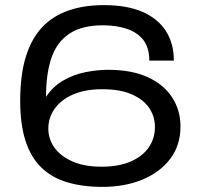

<svg xmlns="http://www.w3.org/2000/svg" viewBox="-20 -719 780 751"><path d="M381 12Q303 12 243 -6Q183 -24 142 -63.5Q101 -103 80 -167.5Q59 -232 59 -324Q59 -426 81 -497Q103 -568 145 -612.5Q187 -657 248 -678Q309 -699 386 -699Q477 -699 537.5 -672.5Q598 -646 629 -597.5Q660 -549 660 -482H564Q564 -532 541 -562Q518 -592 477 -606Q436 -620 382 -620Q300 -620 251 -587Q202 -554 181 -492Q160 -430 160 -340Q187 -381 228 -404.5Q269 -428 315.5 -437Q362 -446 403 -446Q494 -446 557 -417.5Q620 -389 653 -338.5Q686 -288 686 -224Q686 -151 646 -98Q606 -45 537 -16.5Q468 12 381 12ZM377 -67Q444 -67 490.5 -87Q537 -107 561.5 -142Q586 -177 586 -222Q586 -263 564 -296Q542 -329 496.5 -349.5Q451 -370 380 -370Q313 -370 266 -349.5Q219 -329 194 -294Q169 -259 169 -216Q169 -175 193 -141.5Q217 -108 263.5 -87.5Q310 -67 377 -67Z"/></svg>

Font: Archivo Expanded
Style: Regular
Weight: 400
Width: 7
Designer: Hector Gatti
Foundry: Omnibus-Type
Version: Version 2.001